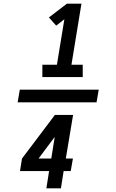

<svg xmlns="http://www.w3.org/2000/svg" viewBox="-20 -868 640 1056"><path d="M213 -444V-512H293L334 -762L289 -727L249 -772L348 -848H428L373 -512H435V-444ZM77 -305 89 -375H523L511 -305ZM235 168 250 73H90L101 4L282 -236H382L342 4H381L369 73H330L315 168ZM192 4H262L281 -115Z"/></svg>

Font: Iosevka SS04 SmBd Ex Obl
Style: Regular
Weight: 600
Width: 7
Italic angle: -9°
Monospace: yes
Designer: Belleve Invis
Foundry: Belleve Invis
Version: Version 19.0.0; ttfautohint (v1.8.4)